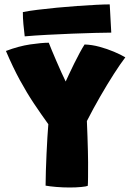

<svg xmlns="http://www.w3.org/2000/svg" viewBox="-20 -857 590 874"><path d="M200 -291.5Q166.5 -338 134.2 -386.2Q102 -434.5 70.5 -492.2Q39 -550 7 -625Q65 -647 117.5 -654.8Q170 -662.5 202 -662.5Q206.5 -650.5 215.8 -628.2Q225 -606 236.5 -579.5Q248 -553 259.2 -528Q270.5 -503 279 -486Q284.5 -498 294.8 -520.2Q305 -542.5 317.8 -568Q330.5 -593.5 343 -616.8Q355.5 -640 365 -654.5Q398.5 -653.5 433.2 -644Q468 -634.5 498.8 -621.5Q529.5 -608.5 550.5 -596Q528 -566.5 498 -519.8Q468 -473 436 -417.5Q404 -362 375.5 -306Q377 -272.5 378.2 -236Q379.5 -199.5 380.2 -168.2Q381 -137 381 -118Q381 -84.5 380.8 -51.2Q380.5 -18 379.5 -11Q373 -8 349.5 -5.8Q326 -3.5 297 -3.5Q266.5 -3.5 236.5 -6Q206.5 -8.5 187.5 -12Q187.5 -40.5 188.8 -78.5Q190 -116.5 191.8 -156.5Q193.5 -196.5 195.8 -232.2Q198 -268 200 -291.5ZM486.5 -708.5Q460.5 -708.5 413.2 -707.2Q366 -706 308.8 -703.8Q251.5 -701.5 194.5 -698.5Q137.5 -695.5 92.5 -691.5Q89 -720.5 86.5 -747.5Q84 -774.5 84 -802Q111 -807.5 151.5 -812.5Q192 -817.5 238.8 -822Q285.5 -826.5 331.8 -829.8Q378 -833 416.8 -835Q455.5 -837 479.5 -837Z"/></svg>

Font: Grandstander Black
Style: Regular
Weight: 900
Designer: Tyler Finck
Foundry: Etcetera Type Co
Version: Version 1.200; ttfautohint (v1.8.3)